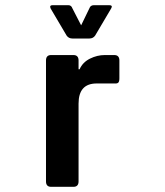

<svg xmlns="http://www.w3.org/2000/svg" viewBox="-20 -723 640 743"><path d="M260 -574Q246 -574 238 -585L176 -690Q170 -703 184 -703H244Q256 -703 260 -691L294 -625L326 -691Q330 -703 344 -703H402Q418 -703 410 -690L348 -585Q340 -574 326 -574ZM264 0H178Q158 0 158 -21V-489Q158 -510 178 -510H264Q284 -510 284 -489V-455H288Q300 -482 328 -496Q356 -510 386 -510H422Q442 -510 442 -489V-420Q442 -408 438 -403.5Q434 -399 422 -400H354Q284 -400 284 -322V-21Q284 0 264 0Z"/></svg>

Font: RajdhaniMono
Style: Bold
Weight: 700
Monospace: yes
Designer: Satya Rajpurohit, Jyotish Sonowal
Foundry: Indian Type Foundry
Version: Version 1.201;PS 1.0;hotconv 1.0.78;makeotf.lib2.5.61930; tt